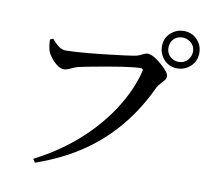

<svg xmlns="http://www.w3.org/2000/svg" viewBox="-93 -941 1185 1094"><g transform="rotate(10 500.0 -394.5)"><path d="M883.8 -621.1Q826.2 -621.1 793.9 -668.9Q775.4 -697.3 775.4 -730.5Q775.4 -788.1 824.2 -820.3Q851.6 -837.9 883.8 -837.9Q941.4 -837.9 974.6 -790Q992.2 -762.7 992.2 -730.5Q992.2 -671.9 944.3 -639.6Q916 -621.1 883.8 -621.1ZM883.8 -799.8Q840.8 -799.8 821.3 -763.7Q813.5 -747.1 813.5 -730.5Q813.5 -686.5 851.6 -667Q867.2 -659.2 883.8 -659.2Q925.8 -659.2 946.3 -696.3Q955.1 -711.9 955.1 -730.5Q955.1 -771.5 918 -791Q901.4 -799.8 883.8 -799.8ZM158.2 -665Q195.3 -620.1 224.6 -613.3Q232.4 -611.3 240.2 -611.3Q331.1 -611.3 571.3 -641.6Q623 -648.4 641.6 -652.3Q655.3 -655.3 681.6 -668.9Q693.4 -674.8 703.1 -674.8Q735.4 -674.8 789.1 -627Q834 -587.9 834 -565.4Q834 -548.8 810.5 -526.4Q792 -506.8 785.2 -493.2Q640.6 -179.7 349.6 -25.4Q269.5 16.6 177.7 48.8L165 28.3Q415 -99.6 565.4 -308.6Q658.2 -438.5 691.4 -573.2Q693.4 -585.9 679.7 -586.9Q612.3 -586.9 373 -541Q336.9 -533.2 319.3 -529.3Q314.5 -528.3 275.4 -510.7Q258.8 -503.9 249 -503.9Q212.9 -503.9 172.9 -553.7Q155.3 -576.2 149.4 -593.8Q141.6 -619.1 140.6 -658.2Z"/></g></svg>

Font: GenYoMin JP SemiBold
Style: Regular
Weight: 600
Version: Version 1.001;PS 1;hotconv 16.6.51;makeotf.lib2.5.65220 DEVE